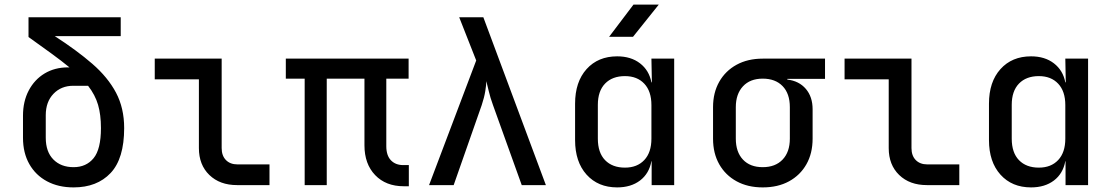

<svg xmlns="http://www.w3.org/2000/svg" viewBox="-20 -805 4840 835"><path d="M300 10Q234 10 184.5 -16.5Q135 -43 107.5 -91.5Q80 -140 80 -206V-302Q80 -364 105 -411.5Q130 -459 174 -485.5Q218 -512 276 -512H282Q248 -540 204 -572Q160 -604 104 -644V-730H505V-648H218Q314 -586 381.5 -527.5Q449 -469 484.5 -402Q520 -335 520 -248Q520 -115 461 -52.5Q402 10 300 10ZM300 -78Q355 -78 387 -117Q419 -156 419 -248Q419 -306 406.5 -349Q394 -392 363 -432H299Q246 -432 212.5 -397Q179 -362 179 -304V-206Q179 -145 212 -111.5Q245 -78 300 -78Z M1011 0Q936 0 890.5 -44Q845 -88 845 -161V-460H653V-550H944V-161Q944 -128 962.5 -109Q981 -90 1013 -90H1152V0Z M1736 5Q1658 5 1611.5 -43.5Q1565 -92 1565 -173V-463H1401V0H1305V-463H1223V-550H1757V-463H1660V-169Q1660 -129 1680 -108Q1700 -87 1734 -87H1758V5Z M1846 0 2051 -542 1977 -730H2082L2354 0H2249L2124 -348Q2112 -381 2105.5 -409Q2099 -437 2095 -452Q2095 -437 2090.5 -409Q2086 -381 2075 -348L1953 0Z M2629 -645 2735 -785H2845L2733 -645ZM2664 10Q2581 10 2531 -45.5Q2481 -101 2481 -196V-354Q2481 -449 2531 -504.5Q2581 -560 2664 -560Q2724 -560 2763.5 -529.5Q2803 -499 2813 -447H2815L2813 -550H2912V0H2814V-104H2813Q2803 -50 2763.5 -20Q2724 10 2664 10ZM2698 -76Q2751 -76 2782 -109Q2813 -142 2813 -202V-348Q2813 -408 2782 -441Q2751 -474 2698 -474Q2643 -474 2611.5 -441.5Q2580 -409 2580 -349V-202Q2580 -141 2611.5 -108.5Q2643 -76 2698 -76Z M3297 10Q3232 10 3183.5 -16.5Q3135 -43 3108 -90.5Q3081 -138 3081 -202V-339Q3081 -402 3108 -449.5Q3135 -497 3183.5 -523.5Q3232 -550 3297 -550H3568V-462H3404V-459Q3455 -453 3484.5 -418.5Q3514 -384 3514 -330V-202Q3514 -138 3487 -90.5Q3460 -43 3411.5 -16.5Q3363 10 3297 10ZM3297 -78Q3352 -78 3383.5 -111Q3415 -144 3415 -202V-339Q3415 -398 3383.5 -430.5Q3352 -463 3297 -463Q3242 -463 3211 -429.5Q3180 -396 3180 -339V-202Q3180 -144 3211 -111Q3242 -78 3297 -78Z M4011 0Q3936 0 3890.5 -44Q3845 -88 3845 -161V-460H3653V-550H3944V-161Q3944 -128 3962.5 -109Q3981 -90 4013 -90H4152V0Z M4464 10Q4381 10 4331 -45.5Q4281 -101 4281 -196V-354Q4281 -449 4331 -504.5Q4381 -560 4464 -560Q4524 -560 4563.5 -529.5Q4603 -499 4613 -447H4615L4613 -550H4712V0H4614V-104H4613Q4603 -50 4563.5 -20Q4524 10 4464 10ZM4498 -76Q4551 -76 4582 -109Q4613 -142 4613 -202V-348Q4613 -408 4582 -441Q4551 -474 4498 -474Q4443 -474 4411.5 -441.5Q4380 -409 4380 -349V-202Q4380 -141 4411.5 -108.5Q4443 -76 4498 -76Z"/></svg>

Font: JetBrains Mono NL Medium
Style: Regular
Weight: 500
Monospace: yes
Designer: Philipp Nurullin, Konstantin Bulenkov
Foundry: JetBrains
Version: Version 2.305; ttfautohint (v1.8.4.7-5d5b)